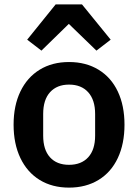

<svg xmlns="http://www.w3.org/2000/svg" viewBox="-20 -843 631 876"><path d="M234 -823H354L485 -662L420 -612L294 -734L169 -612L104 -662ZM42 -274Q42 -361 73 -425.5Q104 -490 161 -525Q218 -560 295 -560Q372 -560 429.5 -525Q487 -490 517.5 -425.5Q548 -361 548 -274Q548 -187 517.5 -122Q487 -57 429.5 -22Q372 13 295 13Q218 13 161 -22Q104 -57 73 -122Q42 -187 42 -274ZM414 -224V-323Q414 -387 382.5 -422Q351 -457 295 -457Q240 -457 208.5 -422.5Q177 -388 177 -323V-224Q177 -160 208 -125.5Q239 -91 295 -91Q351 -91 382.5 -125.5Q414 -160 414 -224Z"/></svg>

Font: IBM Plex Sans JP SemiBold
Style: Regular
Weight: 600
Designer: Mike Abbink; Paul van der Laan; Pieter van Rosmalen; Wujin Sim; Yejin Wi; Jinhee Kim; Boomi Park; Yona Kim; Kichan Ma
Foundry: Sandoll Inc.
Version: Version 1.001